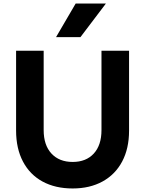

<svg xmlns="http://www.w3.org/2000/svg" viewBox="-20 -1052 821 1086"><path d="M71 -313V-765H227V-316Q227 -231 271 -183.5Q315 -136 391 -136Q467 -136 510.5 -183.5Q554 -231 554 -316V-765H710V-313Q710 -212 671 -138.5Q632 -65 560 -25.5Q488 14 391 14Q293 14 221 -25Q149 -64 110 -138Q71 -212 71 -313ZM408 -1032H579L435 -842H297Z"/></svg>

Font: Application
Style: Bold
Weight: 700
Designer: Wei Huang
Foundry: Wei Huang
Version: Version 0.012